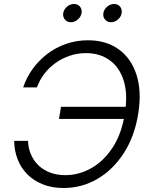

<svg xmlns="http://www.w3.org/2000/svg" viewBox="-20 -941 767 971"><path d="M301.3 9.8Q242.7 9.8 196.3 -8.8Q149.9 -27.3 117.9 -59.8Q85.9 -92.3 69.1 -135.5Q52.2 -178.7 51.8 -228.5H121.6Q123 -191.4 136.7 -159.7Q150.4 -127.9 174.8 -104.5Q199.2 -81.1 233.6 -68.1Q268.1 -55.2 310.5 -55.2Q378.9 -55.2 441.4 -90.3Q503.9 -125.5 549.3 -194.3Q594.7 -263.2 610.8 -363.8Q627.4 -463.9 605.7 -532.7Q584 -601.6 533.9 -637Q483.9 -672.4 415.5 -672.4Q372.6 -672.4 333.7 -659.4Q294.9 -646.5 262 -623.3Q229 -600.1 204.6 -568.4Q180.2 -536.6 166.5 -499H97.2Q114.3 -549.8 145.5 -593Q176.8 -636.2 219.7 -668.7Q262.7 -701.2 314.7 -719.2Q366.7 -737.3 424.8 -737.3Q517.1 -737.3 580.6 -691.4Q644 -645.5 670.7 -561.5Q697.3 -477.5 678.7 -363.8Q660.2 -250.5 606 -166.5Q551.8 -82.5 472.9 -36.4Q394 9.8 301.3 9.8ZM278.3 -339.4 288.6 -400.9H643.1L632.8 -339.4ZM541.5 -828.6Q522.5 -828.6 511 -842.3Q499.5 -856 502.9 -875Q505.9 -894 522 -907.5Q538.1 -920.9 557.1 -920.9Q576.2 -920.9 587.2 -907.5Q598.1 -894 595.2 -875Q592.3 -856 576.4 -842.3Q560.5 -828.6 541.5 -828.6ZM338.4 -828.6Q319.3 -828.6 308.1 -842.3Q296.9 -856 299.8 -875Q303.2 -894 319.1 -907.5Q335 -920.9 354.5 -920.9Q373.5 -920.9 384.5 -907.5Q395.5 -894 392.6 -875Q389.2 -856 373.5 -842.3Q357.9 -828.6 338.4 -828.6Z"/></svg>

Font: Inter Light
Style: Italic
Weight: 300
Italic angle: -9.3988°
Designer: Rasmus Andersson
Foundry: rsms
Version: Version 4.001;git-66647c0bb